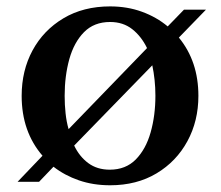

<svg xmlns="http://www.w3.org/2000/svg" viewBox="-20 -554 673 585"><path d="M315.5 10.5Q264 10.5 220.5 -4.5Q177 -19.5 143 -46L99 0H33.5L109.5 -79.5Q46 -153 46 -262Q46 -339 79.2 -400.5Q112.5 -462 173.2 -498.2Q234 -534.5 315.5 -534.5Q368 -534.5 412.5 -518.2Q457 -502 491 -473.5L540.5 -524.5H607.5L525 -439.5Q584.5 -367 584.5 -262Q584.5 -185.5 551 -123.8Q517.5 -62 457 -25.8Q396.5 10.5 315.5 10.5ZM189 -160.5 428 -407.5Q410.5 -443.5 382.8 -465.2Q355 -487 315.5 -487Q266.5 -487 236 -456Q205.5 -425 191.2 -373.8Q177 -322.5 177 -262Q177 -234.5 179.8 -208.8Q182.5 -183 189 -160.5ZM314.5 -37Q363 -37 393.8 -68.2Q424.5 -99.5 439 -150.8Q453.5 -202 453.5 -262.5Q453.5 -287 451 -310.5Q448.5 -334 444 -355L206 -110.5Q222 -77 249 -57Q276 -37 314.5 -37Z"/></svg>

Font: Libre Caslon Text Medium
Style: Regular
Weight: 500
Designer: Pablo Impallari, Rodrigo Fuenzalida, Katja Schimmel
Foundry: Pablo Impallari, Rodrigo Fuenzalida
Version: Version 2.000